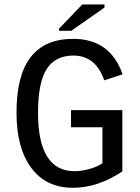

<svg xmlns="http://www.w3.org/2000/svg" viewBox="-20 -846 640 875"><path d="M537.6 -64.9Q425.8 9.8 312 9.8Q189.9 9.8 122.6 -80.8Q55.2 -171.4 55.2 -332.5Q55.2 -502 119.6 -585.4Q184.1 -668.9 313.5 -668.9Q482.4 -668.9 538.6 -507.3L455.1 -480Q416 -592.8 314.5 -592.8Q231.9 -592.8 192.6 -531.2Q153.3 -469.7 153.3 -332.5Q153.3 -65.9 319.8 -65.9Q353 -65.9 388.7 -76.2Q424.3 -86.4 446.8 -102.1V-266.1H303.7V-344.2H537.6ZM249 -705.6V-715.3L355 -825.7H456.1V-811.5L304.7 -705.6Z"/></svg>

Font: Cousine
Style: Regular
Weight: 400
Monospace: yes
Designer: Steve Matteson
Foundry: Ascender Corporation
Version: Version 1.20